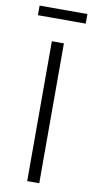

<svg xmlns="http://www.w3.org/2000/svg" viewBox="-94 -885 468 926"><g transform="rotate(10 139.5 -422.0)"><path d="M169 -685V0H110V-685ZM256 -797H22V-844H256Z"/></g></svg>

Font: Jldddboxgfspflltxgxzjzlszac
Style: Regular
Weight: 300
Designer: Carrois Corporate & Edenspiekermann
Foundry: Carrois Corporate GbR & Edenspiekermann AG
Version: Version 2.001